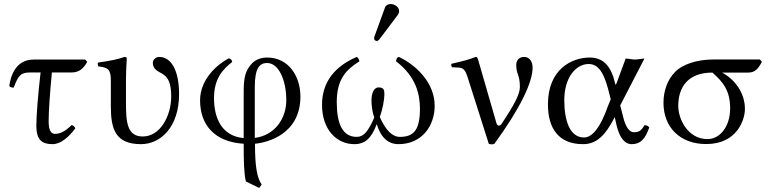

<svg xmlns="http://www.w3.org/2000/svg" viewBox="-20 -704 3838 951"><path d="M147 -409C58 -409 33 -329 26 -278C30 -272 38 -270 48 -270C70 -328 81 -345 128 -345H181C169 -242 160 -133 160 -81C160 -11 188 10 240 10C282 10 321 -26 353 -68C350 -77 343 -82 335 -85C296 -45 268 -41 252 -41C232 -41 221 -60 221 -103C221 -155 227 -240 237 -345H334C373 -345 395 -366 412 -398L402 -409Z M604 -307C604 -354 608 -415 608 -415C608 -419 604 -422 596 -422C569 -412 531 -403 465 -394C463 -388 465 -381 467 -375C519 -370 529 -357 529 -303V-178C529 -65 551 10 679 10C773 10 867 -72 867 -238C867 -353 829 -422 769 -422C753 -422 737 -409 737 -393C737 -371 750 -357 769 -347C797 -332 828 -318 828 -226C828 -132 775 -28 687 -28C610 -28 604 -98 604 -194Z M1398 -208C1398 -113 1338 -33 1242 -21V-273C1242 -369 1267 -392 1303 -392C1361 -392 1398 -306 1398 -208ZM1243 8C1306 2 1468 -40 1468 -226C1468 -323 1412 -419 1303 -419C1278 -419 1251 -412 1230 -392C1194 -355 1187 -318 1187 -248V-20C1078 -30 1040 -119 1040 -218C1040 -315 1084 -361 1130 -397C1129 -407 1123 -413 1113 -415C1057 -386 971 -312 971 -207C971 -86 1042 -1 1187 8C1187 89 1188 155 1198 195L1264 227L1276 210C1254 177 1243 126 1243 8Z M1915 -684C1902 -684 1891 -678 1887 -667L1835 -524C1834 -521 1833 -517 1833 -514C1833 -507 1839 -501 1847 -501C1851 -501 1856 -505 1859 -509L1951 -631C1955 -636 1957 -644 1957 -649C1957 -669 1935 -684 1915 -684ZM2133 -180C2133 -291 2046 -379 1956 -422C1943 -419 1943 -408 1942 -400C2041 -325 2060 -236 2060 -166C2060 -61 2030 -26 1961 -26C1923 -26 1890 -59 1861 -125C1875 -160 1884 -213 1884 -236C1884 -259 1881 -271 1855 -271C1830 -271 1820 -238 1820 -208C1820 -189 1822 -153 1834 -122C1804 -54 1782 -26 1747 -26C1676 -26 1648 -92 1648 -199C1648 -315 1698 -361 1760 -400C1759 -409 1754 -418 1747 -422C1639 -376 1575 -298 1575 -185C1575 -60 1649 10 1735 10C1789 10 1820 -20 1846 -89C1867 -20 1905 10 1954 10C2070 10 2133 -81 2133 -180Z M2295 -325 2401 8C2410 12 2420 12 2429 8C2560 -172 2618 -298 2618 -369C2618 -396 2605 -422 2576 -422C2546 -422 2537 -399 2537 -383C2537 -334 2555 -336 2555 -273C2555 -241 2533 -193 2464 -90C2458 -81 2444.3 -75.8 2439 -94L2348 -409C2345 -419 2342 -422 2336 -422C2307 -410 2273 -401 2216 -388C2214 -380 2215 -379 2219 -371L2254 -369C2276 -368 2286 -353 2295 -325Z M3052 -182 3172 -414C3160 -414 3139 -409 3125 -409C3111 -409 3093 -414 3079 -414L3034 -292C3031 -285 3029 -280 3027 -290C3008 -373 2971 -419 2901 -419C2814 -419 2694 -363 2694 -187C2694 -69 2746 10 2868 10C2933 10 2977 -30 3025 -124L3033 -87C3048 -22 3074 10 3109 10C3151 10 3175 -13 3196 -73C3190 -80 3183 -84 3172 -84C3156 -55 3143 -49 3119 -49C3097 -49 3078 -76 3066 -127ZM3005 -212 2989 -173C2957 -82 2917 -23 2873 -23C2802 -23 2775 -106 2775 -209C2775 -319 2832 -387 2896 -387C2953 -387 2978 -324 3000 -232Z M3686.1 -344.5C3721.4 -344.5 3736.7 -365.6 3753.9 -398L3743.4 -409.4H3513.4C3426.6 -409.4 3358.7 -382.7 3325.3 -349.3C3285.2 -309.2 3266.3 -252.9 3266.3 -194.7C3266.3 -74.4 3347.3 9.5 3478.1 9.5C3629.9 9.5 3669.7 -109.8 3669.7 -164.2C3669.7 -249.1 3613.6 -314.9 3556.3 -344.5ZM3484.7 -15C3386.4 -15 3339.5 -114.5 3339.5 -179.4C3339.5 -270.1 3385.5 -344.5 3508.6 -344.5C3563 -296.8 3596.5 -253.8 3596.5 -167C3596.5 -77.3 3545.8 -15 3484.7 -15Z"/></svg>

Font: Libertinus Serif Display
Style: Regular
Weight: 400
Designer: Philipp H. Poll
Foundry: Khaled Hosny
Version: Version 6.1